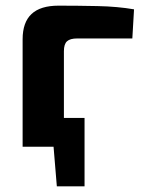

<svg xmlns="http://www.w3.org/2000/svg" viewBox="-20 -519 508 679"><path d="M279 -102V0H111V-102ZM279 -5V140H181L169 -5ZM187 -499Q254 -499 325 -497.5Q396 -496 454 -486L448 -383H253Q228 -383 217 -373Q206 -363 206 -338V0H60V-380Q60 -440 91.5 -469.5Q123 -499 187 -499Z"/></svg>

Font: Exo 2
Style: Bold
Weight: 700
Designer: Natanael Gama
Foundry: Natanael Gama
Version: Version 2.010